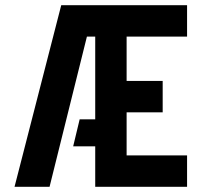

<svg xmlns="http://www.w3.org/2000/svg" viewBox="-20 -720 767 740"><path d="M36 0 216 -700H701V-579H468V-408H607V-287H468V-121H701V0H347V-156H262L287 -260H347V-579H315L171 0Z"/></svg>

Font: Stick No Bills ExtraLight
Style: Bold
Weight: 700
Version: Version 2.000